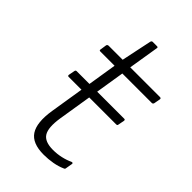

<svg xmlns="http://www.w3.org/2000/svg" viewBox="-195 -689 771 771"><g transform="rotate(45 190.5 -303.0)"><path d="M58 -280Q52 -280 53 -287L58 -313Q59 -319 65 -319H136H180H335Q341 -319 340 -312L335 -286Q335 -283 333 -281.5Q331 -280 328 -280ZM208 12Q143 12 119.5 -24Q96 -60 108 -136L157 -442H76Q69 -442 71 -449L75 -476Q77 -482 84 -482H163L190 -611Q192 -618 197 -618H222Q229 -618 227 -611L206 -482H375Q382 -482 381 -475L376 -448Q374 -442 368 -442H201L152 -137Q143 -78 158.5 -53Q174 -28 221 -28Q244 -28 266.5 -33Q289 -38 308 -47Q316 -49 315 -42L310 -13Q310 -8 304 -6Q284 3 259 7.5Q234 12 208 12Z"/></g></svg>

Font: Sofia Sans ExtraLight
Style: Italic
Weight: 250
Italic angle: -9°
Version: Version 4.100-B